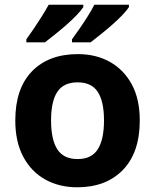

<svg xmlns="http://www.w3.org/2000/svg" viewBox="-20 -786 659 816"><path d="M574 -274Q574 -138 502.5 -64Q431 10 308 10Q232 10 172.5 -23Q113 -56 79 -119.5Q45 -183 45 -274Q45 -410 116 -483Q187 -556 311 -556Q388 -556 447 -523Q506 -490 540 -427.5Q574 -365 574 -274ZM197 -274Q197 -193 223.5 -151.5Q250 -110 310 -110Q369 -110 395.5 -151.5Q422 -193 422 -274Q422 -355 395.5 -395.5Q369 -436 310 -436Q250 -436 223.5 -395.5Q197 -355 197 -274ZM528 -756Q520 -743 501 -723Q482 -703 457 -681Q432 -659 407.5 -639.5Q383 -620 365 -606H286V-619Q300 -638 318 -664Q336 -690 353 -717Q370 -744 381 -766H528ZM334 -756Q326 -743 307 -723Q288 -703 263 -681Q238 -659 213.5 -639.5Q189 -620 171 -606H92V-619Q106 -638 123.5 -664Q141 -690 158 -717Q175 -744 187 -766H334Z"/></svg>

Font: Noto Sans Nag Mundari
Style: Bold
Weight: 700
Version: Version 1.000